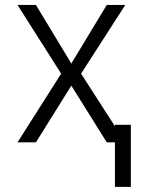

<svg xmlns="http://www.w3.org/2000/svg" viewBox="-20 -565 567 762"><path d="M122.5 -545.5 263.1 -312.9 403.8 -545.5H477.3L301.8 -272.7L436.1 -63.9V-69.6H499.3V176.5H436.1V0H403.8L263.1 -225.1L122.5 0H49.4L222.7 -272.7L49.4 -545.5Z"/></svg>

Font: Inter Light BETA
Style: Regular
Weight: 300
Designer: Rasmus Andersson
Foundry: rsms
Version: Version 3.011;git-f93a4a705